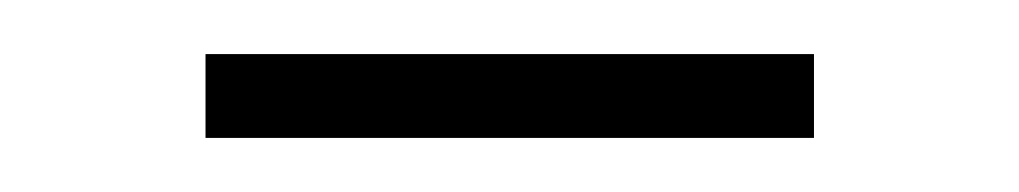

<svg xmlns="http://www.w3.org/2000/svg" viewBox="-20 -714 377 71"><path d="M56 -663V-694H281V-663Z"/></svg>

Font: Big Shoulders Display Light
Style: Regular
Weight: 300
Designer: Patric King
Foundry: XO Type Co
Version: Version 1.000; ttfautohint (v1.8.2)